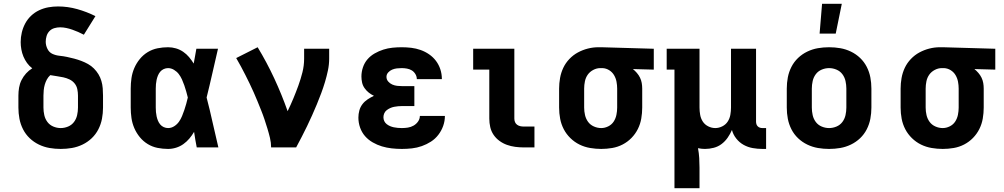

<svg xmlns="http://www.w3.org/2000/svg" viewBox="-20 -777 5290 1012"><path d="M300 8Q270 8 241 3Q212 -2 185 -15Q158 -28 136.5 -48.5Q115 -69 101.5 -95.5Q88 -122 82.5 -151Q77 -180 77 -210V-273Q77 -294 80.5 -315Q84 -336 93.5 -355Q103 -374 117.5 -390Q132 -406 150 -417Q134 -429 122.5 -445Q111 -461 103.5 -479Q96 -497 92.5 -516.5Q89 -536 89 -555Q89 -581 95 -606Q101 -631 113 -653.5Q125 -676 144 -694Q163 -712 186.5 -723Q210 -734 235 -738.5Q260 -743 286 -743Q337 -743 387 -729Q437 -715 483 -692L422 -594Q407 -602 392 -608.5Q377 -615 361.5 -620.5Q346 -626 329.5 -629.5Q313 -633 297 -633Q281 -633 266 -628.5Q251 -624 240.5 -613Q230 -602 225.5 -587Q221 -572 221 -557Q221 -538 230 -519.5Q239 -501 256.5 -493Q274 -485 294 -483Q314 -481 333 -477Q352 -473 371 -468Q390 -463 408.5 -456Q427 -449 444 -439.5Q461 -430 475 -416Q489 -402 499 -385.5Q509 -369 514.5 -350Q520 -331 521.5 -311.5Q523 -292 523 -273V-210Q523 -180 517.5 -151Q512 -122 498.5 -95.5Q485 -69 463.5 -48.5Q442 -28 415 -15Q388 -2 359 3Q330 8 300 8ZM300 -102Q320 -102 339 -110Q358 -118 370 -134Q382 -150 386.5 -170Q391 -190 391 -210V-273Q391 -290 387.5 -307Q384 -324 373 -337.5Q362 -351 346 -358.5Q330 -366 313.5 -369.5Q297 -373 279.5 -375.5Q262 -378 245 -381Q234 -371 227 -358Q220 -345 216 -331Q212 -317 210.5 -302Q209 -287 209 -273V-210Q209 -190 213.5 -170Q218 -150 230 -134Q242 -118 261 -110Q280 -102 300 -102Z M866 8Q838 8 810.5 2.5Q783 -3 759 -17.5Q735 -32 717 -54Q699 -76 688 -101.5Q677 -127 673 -154.5Q669 -182 669 -210V-310Q669 -338 673 -365.5Q677 -393 688 -418.5Q699 -444 717 -466Q735 -488 759 -502.5Q783 -517 810.5 -522.5Q838 -528 866 -528Q887 -528 907.5 -522Q928 -516 945.5 -504Q963 -492 976.5 -476Q990 -460 1001 -442Q1005 -461 1008 -480.5Q1011 -500 1015 -520H1129Q1114 -456 1099.5 -391.5Q1085 -327 1069 -263Q1086 -198 1100.5 -132Q1115 -66 1131 0H1017Q1013 -20 1009.5 -40.5Q1006 -61 1003 -82Q992 -63 978 -46.5Q964 -30 946.5 -17.5Q929 -5 908 1.5Q887 8 866 8ZM866 -102Q883 -102 898 -111.5Q913 -121 923 -135Q933 -149 939.5 -165Q946 -181 951.5 -197Q957 -213 961.5 -229.5Q966 -246 970 -263Q966 -279 961.5 -295Q957 -311 951.5 -327Q946 -343 939 -358.5Q932 -374 922 -387Q912 -400 897 -409Q882 -418 866 -418Q854 -418 843 -413Q832 -408 824.5 -399Q817 -390 812.5 -379Q808 -368 805.5 -356.5Q803 -345 802 -333.5Q801 -322 801 -310V-210Q801 -198 802 -186.5Q803 -175 805.5 -163.5Q808 -152 812.5 -141Q817 -130 824.5 -121Q832 -112 843 -107Q854 -102 866 -102Z M1409 0Q1409 -25 1403 -50Q1397 -75 1389.5 -99.5Q1382 -124 1374 -148Q1366 -172 1356.5 -195.5Q1347 -219 1337.5 -242.5Q1328 -266 1317.5 -289.5Q1307 -313 1296 -336Q1285 -359 1273.5 -381.5Q1262 -404 1250 -426.5Q1238 -449 1225 -471L1338 -528Q1386 -449 1425.5 -364Q1465 -279 1496 -191Q1512 -224 1526 -257.5Q1540 -291 1552.5 -325.5Q1565 -360 1574 -395.5Q1583 -431 1583 -468V-520H1715V-468Q1715 -437 1708.5 -406Q1702 -375 1693 -345Q1684 -315 1673 -285.5Q1662 -256 1650 -227Q1638 -198 1625 -169Q1612 -140 1598.5 -112Q1585 -84 1570.5 -56Q1556 -28 1541 0Z M2098 8Q2071 8 2044.5 5Q2018 2 1993 -5.5Q1968 -13 1944.5 -26.5Q1921 -40 1904 -59.5Q1887 -79 1878 -104.5Q1869 -130 1869 -157Q1869 -176 1874 -194.5Q1879 -213 1890.5 -228Q1902 -243 1918 -253.5Q1934 -264 1951 -272Q1936 -279 1923.5 -289Q1911 -299 1901.5 -312.5Q1892 -326 1888.5 -342Q1885 -358 1885 -374Q1885 -398 1893 -422Q1901 -446 1917 -464.5Q1933 -483 1955 -495.5Q1977 -508 2000.5 -515.5Q2024 -523 2048.5 -525.5Q2073 -528 2097 -528Q2123 -528 2148 -525Q2173 -522 2197 -513.5Q2221 -505 2242 -490.5Q2263 -476 2278 -456Q2293 -436 2301 -411.5Q2309 -387 2309 -361V-360H2177Q2177 -374 2169.5 -386.5Q2162 -399 2150.5 -406Q2139 -413 2125 -415.5Q2111 -418 2097 -418Q2084 -418 2071.5 -416.5Q2059 -415 2047 -410Q2035 -405 2026 -395Q2017 -385 2017 -372Q2017 -358 2026 -347.5Q2035 -337 2047.5 -331.5Q2060 -326 2073.5 -324.5Q2087 -323 2100 -323H2164V-218H2100Q2089 -218 2078.5 -217Q2068 -216 2057.5 -214Q2047 -212 2037 -207.5Q2027 -203 2018.5 -196.5Q2010 -190 2005.5 -180Q2001 -170 2001 -159Q2001 -148 2005.5 -138.5Q2010 -129 2018.5 -122.5Q2027 -116 2036.5 -112Q2046 -108 2056 -106Q2066 -104 2076.5 -103Q2087 -102 2098 -102Q2114 -102 2130 -104.5Q2146 -107 2160 -115Q2174 -123 2183.5 -136.5Q2193 -150 2193 -166H2325Q2325 -139 2316 -113.5Q2307 -88 2290.5 -66.5Q2274 -45 2251.5 -30.5Q2229 -16 2203.5 -7Q2178 2 2151.5 5Q2125 8 2098 8Z M2740 0Q2718 0 2695.5 -3Q2673 -6 2652 -13.5Q2631 -21 2612.5 -34.5Q2594 -48 2581.5 -66.5Q2569 -85 2564 -107Q2559 -129 2559 -152V-410H2474V-520H2691V-152Q2691 -142 2694.5 -133.5Q2698 -125 2705.5 -119.5Q2713 -114 2722 -112Q2731 -110 2740 -110H2797V0Z M3149 8Q3120 8 3090.5 3Q3061 -2 3034.5 -15Q3008 -28 2986.5 -49Q2965 -70 2951.5 -96Q2938 -122 2932.5 -151Q2927 -180 2927 -210V-310Q2927 -338 2932 -366Q2937 -394 2949 -419.5Q2961 -445 2981 -466Q3001 -487 3026 -500.5Q3051 -514 3078.5 -521Q3106 -528 3134 -528H3150L3426 -520V-410L3316 -413Q3327 -404 3337 -392.5Q3347 -381 3353.5 -367.5Q3360 -354 3362.5 -339.5Q3365 -325 3365 -310V-210Q3365 -181 3360 -152Q3355 -123 3342 -97Q3329 -71 3308.5 -50Q3288 -29 3262 -15.5Q3236 -2 3207 3Q3178 8 3149 8ZM3149 -102Q3168 -102 3186 -111Q3204 -120 3214.5 -136Q3225 -152 3229 -171.5Q3233 -191 3233 -210V-310Q3233 -328 3229.5 -346.5Q3226 -365 3216.5 -381Q3207 -397 3191 -407Q3175 -417 3156 -418H3144Q3125 -418 3107 -408.5Q3089 -399 3078 -383.5Q3067 -368 3063 -348.5Q3059 -329 3059 -310V-210Q3059 -190 3063.5 -170.5Q3068 -151 3079.5 -135Q3091 -119 3110 -110.5Q3129 -102 3149 -102Z M3535 215V-410H3494V-520H3667V-210Q3667 -191 3670.5 -171.5Q3674 -152 3684.5 -136Q3695 -120 3713 -111Q3731 -102 3750 -102Q3769 -102 3787 -111Q3805 -120 3815.5 -136Q3826 -152 3829.5 -171.5Q3833 -191 3833 -210V-520H3965V-136Q3965 -129 3967 -122.5Q3969 -116 3974 -111Q3979 -106 3985.5 -104Q3992 -102 3999 -102H4018V8H3999Q3973 8 3947.5 3.5Q3922 -1 3899.5 -13.5Q3877 -26 3860.5 -47Q3844 -68 3838 -92Q3829 -71 3815.5 -51.5Q3802 -32 3783.5 -18Q3765 -4 3742 2Q3719 8 3696 8Q3687 8 3677.5 7Q3668 6 3659 4Q3664 30 3665.5 56Q3667 82 3667 107V215Z M4350 8Q4320 8 4291 3Q4262 -2 4235 -15Q4208 -28 4186.5 -48.5Q4165 -69 4151.5 -95.5Q4138 -122 4132.5 -151Q4127 -180 4127 -210V-310Q4127 -340 4132.5 -369Q4138 -398 4151.5 -424.5Q4165 -451 4186.5 -471.5Q4208 -492 4235 -505Q4262 -518 4291 -523Q4320 -528 4350 -528Q4380 -528 4409 -523Q4438 -518 4465 -505Q4492 -492 4513.5 -471.5Q4535 -451 4548.5 -424.5Q4562 -398 4567.5 -369Q4573 -340 4573 -310V-210Q4573 -180 4567.5 -151Q4562 -122 4548.5 -95.5Q4535 -69 4513.5 -48.5Q4492 -28 4465 -15Q4438 -2 4409 3Q4380 8 4350 8ZM4350 -102Q4370 -102 4389 -110Q4408 -118 4420 -134Q4432 -150 4436.5 -170Q4441 -190 4441 -210V-310Q4441 -330 4436.5 -350Q4432 -370 4420 -386Q4408 -402 4389 -410Q4370 -418 4350 -418Q4330 -418 4311 -410Q4292 -402 4280 -386Q4268 -370 4263.5 -350Q4259 -330 4259 -310V-210Q4259 -190 4263.5 -170Q4268 -150 4280 -134Q4292 -118 4311 -110Q4330 -102 4350 -102ZM4300 -600 4313 -757H4417L4385 -600Z M4949 8Q4920 8 4890.5 3Q4861 -2 4834.5 -15Q4808 -28 4786.5 -49Q4765 -70 4751.5 -96Q4738 -122 4732.5 -151Q4727 -180 4727 -210V-310Q4727 -338 4732 -366Q4737 -394 4749 -419.5Q4761 -445 4781 -466Q4801 -487 4826 -500.5Q4851 -514 4878.5 -521Q4906 -528 4934 -528H4950L5226 -520V-410L5116 -413Q5127 -404 5137 -392.5Q5147 -381 5153.5 -367.5Q5160 -354 5162.5 -339.5Q5165 -325 5165 -310V-210Q5165 -181 5160 -152Q5155 -123 5142 -97Q5129 -71 5108.5 -50Q5088 -29 5062 -15.5Q5036 -2 5007 3Q4978 8 4949 8ZM4949 -102Q4968 -102 4986 -111Q5004 -120 5014.5 -136Q5025 -152 5029 -171.5Q5033 -191 5033 -210V-310Q5033 -328 5029.5 -346.5Q5026 -365 5016.5 -381Q5007 -397 4991 -407Q4975 -417 4956 -418H4944Q4925 -418 4907 -408.5Q4889 -399 4878 -383.5Q4867 -368 4863 -348.5Q4859 -329 4859 -310V-210Q4859 -190 4863.5 -170.5Q4868 -151 4879.5 -135Q4891 -119 4910 -110.5Q4929 -102 4949 -102Z"/></svg>

Font: Iosevka Etoile Extrabold
Style: Regular
Weight: 800
Designer: Belleve Invis
Foundry: Belleve Invis
Version: Version 22.1.2; ttfautohint (v1.8.4)